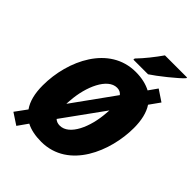

<svg xmlns="http://www.w3.org/2000/svg" viewBox="-278 -1046 1213 1213"><g transform="rotate(45 328.5 -439.5)"><path d="M333 -769H464C508 -797 623 -888 652 -922L653 -929H455C420 -879 376 -823 334 -780ZM106 50 154 -18C190 1 235 10 289 10C533 9 641 -260 641 -466C641 -534 628 -591 600 -633L650 -703L575 -753L534 -695C498 -714 453 -725 399 -725C164 -725 43 -473 43 -249C43 -178 57 -120 87 -78L30 0ZM231 -272C231 -283 232 -294 233 -304C242 -436 302 -571 386 -571C405 -571 420 -564 431 -550ZM299 -145C281 -145 267 -150 255 -161L453 -435C452 -427 452 -419 451 -410C442 -276 384 -145 299 -145Z"/></g></svg>

Font: Noto Sans UI SemiCondensed Black
Style: Italic
Weight: 900
Width: 4
Italic angle: -372°
Designer: Monotype Design Team
Foundry: Monotype Imaging Inc.
Version: Version 1.901